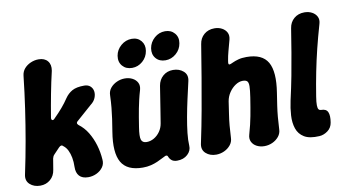

<svg xmlns="http://www.w3.org/2000/svg" viewBox="-76 -935 2049 1136"><g transform="rotate(-10 948.5 -367.0)"><path d="M82.8 19Q45.2 19 20.9 -3Q-3.4 -25 4.6 -61.8Q26 -162.2 42.5 -256.1Q59 -350 72.7 -444.4Q86.4 -538.8 97.4 -638.2Q100 -663.2 115.1 -680.9Q130.2 -698.6 153.5 -708.8Q176.8 -719 201.2 -719Q237.4 -719 255.6 -697Q273.8 -675 267.4 -638.8Q252 -573.2 238.9 -504.6Q225.8 -436 214.8 -368.8Q212 -354.6 219.2 -351.2Q226.4 -347.8 235.4 -358.8Q262.2 -385.2 284.7 -411.6Q307.2 -438 324.2 -463.8Q341.8 -489.8 367.7 -504.4Q393.6 -519 440.2 -519Q463.4 -519 477.1 -506.5Q490.8 -494 493.5 -475.3Q496.2 -456.6 487.8 -436Q479.4 -415.4 458.4 -399.8L370 -321.8Q351.8 -309 366.8 -295.6Q399.2 -271.6 421 -235.7Q442.8 -199.8 455.5 -157.3Q468.2 -114.8 471.2 -69.2Q473.8 -43 459.2 -23.1Q444.6 -3.2 421 7.9Q397.4 19 371.8 19Q335.4 19 317.7 -0.5Q300 -20 301 -55.4Q302 -85.6 297.2 -110.9Q292.4 -136.2 282.8 -155.9Q273.2 -175.6 257.6 -187.2Q246.6 -200.4 231.2 -185L197.6 -149.6Q192.2 -144.2 189.4 -138.7Q186.6 -133.2 185 -126.2L174 -60Q168.8 -24.4 143.6 -2.7Q118.4 19 82.8 19Z M991.2 -61.6Q993.4 -31.2 969.1 -8.6Q944.8 14 905.8 14Q886.6 14 875 5.6Q863.4 -2.8 857.2 -17.6Q855.4 -24.4 851.5 -25.9Q847.6 -27.4 841.8 -26.2Q833.4 -22.6 819.8 -15.3Q806.2 -8 788.1 0Q770 8 747.8 13.5Q725.6 19 699.2 19Q604.8 19 571.1 -39.6Q537.4 -98.2 557.6 -221Q564.6 -263 569.3 -296.2Q574 -329.4 577.2 -362.5Q580.4 -395.6 581.8 -436.4Q582.4 -461.4 597.5 -479.7Q612.6 -498 635.9 -508.5Q659.2 -519 683.8 -519Q709.8 -519 729.9 -508.5Q750 -498 759.4 -479.7Q768.8 -461.4 761.8 -436.4Q752.8 -406 746.8 -379.9Q740.8 -353.8 736 -329.3Q731.2 -304.8 726.9 -278.9Q722.6 -253 717.6 -221Q708.6 -165.4 715.4 -145.7Q722.2 -126 747.4 -126Q770.4 -126 791.6 -138.2Q812.8 -150.4 828 -172Q843.2 -193.6 847.6 -221Q854.6 -263 859.8 -296.8Q865 -330.6 870.5 -364.3Q876 -398 882.4 -440Q888.4 -475.6 913.3 -497.3Q938.2 -519 973.8 -519Q1011.4 -519 1036.2 -497Q1061 -475 1052.4 -438.2Q1040.4 -386.2 1028.6 -333.1Q1016.8 -280 1007.8 -230.1Q998.8 -180.2 994 -137Q989.2 -93.8 991.2 -61.6ZM739.3 -572.8Q702.6 -572.8 681.4 -597.1Q660.2 -621.4 666 -658.2Q671.8 -693.6 700.4 -718.2Q728.9 -742.8 765.6 -742.8Q801 -742.8 821.4 -718.2Q841.8 -693.6 836 -658.2Q830.2 -621.4 802.4 -597.1Q774.5 -572.8 739.3 -572.8ZM941.4 -582.8Q904.6 -582.8 883.9 -607.1Q863.2 -631.4 869 -668Q875.2 -703.6 903 -728.2Q930.8 -752.8 967.6 -752.8Q1003 -752.8 1024.1 -728.2Q1045.2 -703.6 1039 -668Q1033.2 -631.4 1005 -607.1Q976.8 -582.8 941.4 -582.8Z M1139.8 19Q1102.2 19 1077.9 -3Q1053.6 -25 1061.6 -61.8Q1083 -162.2 1100 -256.4Q1117 -350.6 1133 -445.3Q1149 -540 1165 -640Q1170.2 -675.6 1195.4 -697.3Q1220.6 -719 1258.2 -719Q1283.2 -719 1302.8 -708.5Q1322.4 -698 1331.6 -680Q1340.8 -662 1334.4 -637Q1324.4 -600 1316.7 -571.4Q1309 -542.8 1305 -517.4Q1302.2 -502.8 1303.6 -497.5Q1305 -492.2 1310.8 -492.8Q1318.2 -494.6 1331.9 -501.1Q1345.6 -507.6 1366.2 -513.3Q1386.8 -519 1415.2 -519Q1509.6 -519 1542.9 -460.9Q1576.2 -402.8 1556.4 -279Q1549.8 -237 1544.9 -203.6Q1540 -170.2 1537.1 -137.6Q1534.2 -105 1532.2 -63.6Q1531.6 -39.6 1516.3 -20.8Q1501 -2 1477.9 8.5Q1454.8 19 1429.8 19Q1404.2 19 1383.9 8.5Q1363.6 -2 1354.4 -20.8Q1345.2 -39.6 1352.2 -63.6Q1361.2 -94.4 1367.2 -120.3Q1373.2 -146.2 1378 -170.7Q1382.8 -195.2 1387.1 -221.6Q1391.4 -248 1396.4 -279Q1403.2 -322.8 1403.4 -345.4Q1403.6 -368 1395.6 -376Q1387.6 -384 1368.6 -384Q1347.2 -384 1325.3 -369.6Q1303.4 -355.2 1287.3 -331.4Q1271.2 -307.6 1266.4 -279Q1260.4 -237 1255.2 -203.6Q1250 -170.2 1247.1 -137.6Q1244.2 -105 1242.2 -63.6Q1241.6 -39.6 1226.3 -20.8Q1211 -2 1187.9 8.5Q1164.8 19 1139.8 19Z M1760 17Q1700.8 20.6 1668.8 1.2Q1636.8 -18.2 1624.9 -53.4Q1613 -88.6 1615.7 -132.5Q1618.4 -176.4 1628 -219.8Q1645 -294.8 1658 -362.6Q1671 -430.4 1682.2 -498Q1693.4 -565.6 1705.4 -640.6Q1710.8 -676.2 1736 -697.9Q1761.2 -719.6 1798.8 -719.6Q1823.8 -719.6 1843.7 -709.1Q1863.6 -698.6 1873 -680Q1882.4 -661.4 1874.8 -636.4Q1853.4 -562.6 1836.9 -495.6Q1820.4 -428.6 1806.9 -360.8Q1793.4 -293 1781.4 -218Q1775.8 -183.6 1776.2 -165Q1776.6 -146.4 1782 -140.1Q1787.4 -133.8 1796.6 -133.8Q1826.6 -134.2 1836.2 -113.2Q1845.8 -92.2 1839 -51Q1834.2 -19.8 1810.3 -2.2Q1786.4 15.4 1760 17Z"/></g></svg>

Font: Winky Sans
Style: Italic
Weight: 400
Italic angle: -8.97852°
Designer: Simon Atzbach
Foundry: typofactur
Version: Version 1.205